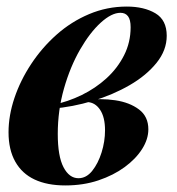

<svg xmlns="http://www.w3.org/2000/svg" viewBox="-20 -551 540 585"><path d="M219 -8Q243 -8 261 -30.5Q279 -53 289.5 -86.5Q300 -120 300 -154Q300 -194 285 -216.5Q270 -239 246 -240L240 -246Q287 -252 331 -245.5Q375 -239 403.5 -217.5Q432 -196 432 -157Q432 -127 413 -97Q394 -67 360 -42Q326 -17 280 -1.5Q234 14 179 14Q124 14 85.5 -4Q47 -22 26.5 -58.5Q6 -95 6 -148Q6 -199 24 -252.5Q42 -306 75 -356Q108 -406 152.5 -445.5Q197 -485 251.5 -508Q306 -531 366 -531Q419 -531 453.5 -510.5Q488 -490 488 -442Q488 -398 457 -359.5Q426 -321 375 -291.5Q324 -262 262.5 -243.5Q201 -225 140 -220L143 -232Q187 -241 229 -261.5Q271 -282 304.5 -312.5Q338 -343 358 -382.5Q378 -422 378 -468Q378 -491 370 -501.5Q362 -512 347 -512Q320 -512 287 -482Q254 -452 224 -400Q194 -348 175 -281.5Q156 -215 156 -143Q156 -75 173.5 -41.5Q191 -8 219 -8Z"/></svg>

Font: Playfair Display
Style: Bold Italic
Weight: 700
Italic angle: -14°
Designer: Claus Eggers Sørensen
Foundry: Claus Eggers Sørensen
Version: Version 1.203